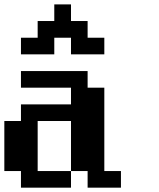

<svg xmlns="http://www.w3.org/2000/svg" viewBox="-20 -866 732 886"><path d="M76.7 0V-76.7H0V-307.6H76.7V-384.3H307.6V-461.4H76.7V-538.1H384.3V-461.4H461.4V-76.7H538.1V0H384.3V-76.7H307.6V-307.6H153.8V-76.7H307.6V0ZM76.7 -615.2V-691.9H153.8V-769H230.5V-845.7H307.6V-769H384.3V-691.9H461.4V-615.2H307.6V-691.9H230.5V-615.2Z"/></svg>

Font: Good Old DOS
Style: Regular
Weight: 400
Designer: Vasily Draigo
Foundry: Vasily Draigo
Version: 1.0